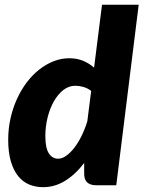

<svg xmlns="http://www.w3.org/2000/svg" viewBox="-20 -768 595 796"><path d="M379 0Q364.5 0 354.8 -3.8Q345 -7.5 339.2 -14Q333.5 -20.5 331.2 -29.5Q329 -38.5 329 -49V-92.5Q293.5 -45.5 250.5 -18.8Q207.5 8 159 8Q127 8 100.5 -3.2Q74 -14.5 54.8 -38.5Q35.5 -62.5 24.8 -99.8Q14 -137 14 -189Q14 -234 23.5 -276.8Q33 -319.5 50 -357Q67 -394.5 90.5 -425.8Q114 -457 142.2 -479.2Q170.5 -501.5 202 -514Q233.5 -526.5 267 -526.5Q299 -526.5 324.8 -515.8Q350.5 -505 370 -487.5L403 -748.5H555L462 0ZM221 -110Q237 -110 254.2 -122Q271.5 -134 287.8 -155Q304 -176 318 -204.2Q332 -232.5 342 -265L358 -391Q343.5 -402.5 325.8 -407.5Q308 -412.5 292 -412.5Q265 -412.5 242.2 -394.5Q219.5 -376.5 203 -347.2Q186.5 -318 177.2 -280.5Q168 -243 168 -204Q168 -154.5 182.5 -132.2Q197 -110 221 -110Z"/></svg>

Font: Lato Black
Style: Italic
Weight: 900
Italic angle: -7°
Designer: Lukasz Dziedzic
Foundry: tyPoland Lukasz Dziedzic
Version: Version 2.007; 2014-02-27